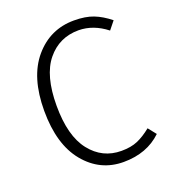

<svg xmlns="http://www.w3.org/2000/svg" viewBox="-130 -794 810 904"><g transform="rotate(-20 275.0 -342.5)"><path d="M342.8 -695.8Q399.9 -695.8 439.5 -680.4Q479 -665 519 -632.8L486.8 -592.8Q420.9 -644.5 347.2 -645Q250 -645 189.5 -571Q128.9 -497.1 128.9 -345.7Q128.9 -194.3 189 -118.2Q249 -42 344.2 -42Q392.1 -42 425.5 -56.4Q459 -70.8 495.1 -100.1L526.9 -60.1Q453.1 10.7 335.9 10.7Q218.8 10.7 142.3 -82Q65.9 -174.8 65.9 -343.3Q65.9 -511.7 144.3 -603.8Q222.7 -695.8 342.8 -695.8Z"/></g></svg>

Font: FiraSans-Light
Style: Regular
Weight: 300
Designer: Carrois Corporate & Edenspiekermann AG
Foundry: Carrois Corporate GbR & Edenspiekermann AG
Version: Version 3.106;PS 003.106;hotconv 1.0.70;makeotf.lib2.5.58329